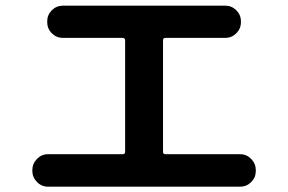

<svg xmlns="http://www.w3.org/2000/svg" viewBox="-20 -707 1040 693"><path d="M153.3 -33.2Q129.9 -33.2 113.3 -50.3Q96.7 -67.4 96.7 -89.8V-92.8Q96.7 -116.2 113.3 -133.3Q129.9 -150.4 153.3 -150.4H422.9Q431.6 -150.4 431.6 -159.2V-561.5Q431.6 -569.3 422.9 -570.3H207Q183.6 -570.3 167 -586.9Q150.4 -603.5 150.4 -627V-629.9Q150.4 -653.3 167 -669.9Q183.6 -686.5 207 -686.5H793Q816.4 -686.5 833 -669.9Q849.6 -653.3 849.6 -629.9V-627Q849.6 -603.5 833 -586.9Q816.4 -570.3 793 -570.3H577.1Q568.4 -570.3 568.4 -561.5V-159.2Q568.4 -150.4 577.1 -150.4H846.7Q870.1 -150.4 886.7 -133.3Q903.3 -116.2 903.3 -92.8V-89.8Q903.3 -66.4 886.7 -49.8Q870.1 -33.2 846.7 -33.2Z"/></svg>

Font: Rounded Mgen+ 2m bold
Style: Bold
Weight: 700
Designer: [Source Han Sans]
Ryoko NISHIZUKA  (kana & ideographs); Paul D. Hunt (Latin, Greek & Cyrillic); Wenlong ZHANG  (bopomofo
Version: Version 1.059.20150602